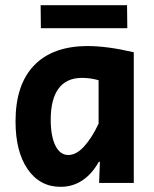

<svg xmlns="http://www.w3.org/2000/svg" viewBox="-20 -707 597 742"><path d="M40 -238Q40 -380 112 -454.5Q184 -529 319 -529Q395 -529 497 -505V0H363L366 -82H362Q336 -35 298.5 -10Q261 15 214 15Q134 15 87 -53Q40 -121 40 -238ZM361 -229V-397Q329 -406 297 -406Q237 -406 206.5 -365Q176 -324 176 -244Q176 -181 194 -144.5Q212 -108 244 -108Q275 -108 305 -141Q335 -174 361 -229ZM137 -687H471L472 -598H138Z"/></svg>

Font: Secular One
Style: Regular
Weight: 400
Designer: Michal Sahar
Foundry: Hagilda
Version: Version 1.000